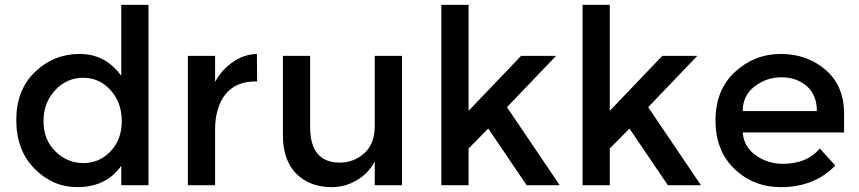

<svg xmlns="http://www.w3.org/2000/svg" viewBox="-20 -762 3535 790"><path d="M479 -450V-742H591V0H479V-80Q417 8 298 8Q197 8 122 -68Q47 -144 47 -268Q47 -392 124 -466Q201 -540 307.5 -540Q414 -540 479 -450ZM159 -263.5Q159 -187 208 -139Q257 -91 323 -91Q389 -91 435 -139.5Q481 -188 481 -264Q481 -340 435 -391Q389 -442 322 -442Q255 -442 207 -391Q159 -340 159 -263.5Z M1032 -427Q949 -427 907 -373Q865 -319 865 -228V0H753V-532H865V-425Q892 -475 938.5 -507Q985 -539 1037 -540L1038 -427Q1035 -427 1032 -427Z M1522 -244V-532H1634V0H1522V-97Q1495 -48 1447.5 -20Q1400 8 1345 8Q1255 8 1199.5 -47Q1144 -102 1144 -206V-532H1256V-240Q1256 -93 1378 -93Q1436 -93 1479 -131.5Q1522 -170 1522 -244Z M1908 0H1796V-742H1908V-306L2124 -532H2268L2066 -321L2283 0H2147L1989 -233L1908 -151Z M2489 0H2377V-742H2489V-306L2705 -532H2849L2647 -321L2864 0H2728L2570 -233L2489 -151Z M3453 -217H3036Q3040 -159 3089 -123.5Q3138 -88 3201 -88Q3301 -88 3353 -151L3417 -81Q3331 8 3193 8Q3081 8 3002.5 -66.5Q2924 -141 2924 -266.5Q2924 -392 3004 -466Q3084 -540 3192.5 -540Q3301 -540 3377 -474.5Q3453 -409 3453 -294ZM3036 -305H3341Q3341 -372 3299 -408Q3257 -444 3195.5 -444Q3134 -444 3085 -406.5Q3036 -369 3036 -305Z"/></svg>

Font: Myanmar Khyay
Style: Regular
Weight: 400
Designer: Danh Hong
Foundry: Google Inc.
Version: Version 1.10 March 4, 2015